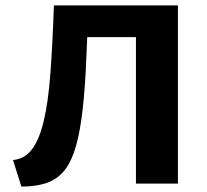

<svg xmlns="http://www.w3.org/2000/svg" viewBox="-20 -678 765 709"><path d="M59 11 28 -87Q71 -91 98 -126.5Q125 -162 141.5 -231Q158 -300 166 -406Q174 -512 179 -658H306Q302 -519 296.5 -415Q291 -311 280.5 -237Q270 -163 253 -115Q236 -67 210 -39.5Q184 -12 146.5 -0.5Q109 11 59 11ZM482 0V-658H637V0ZM250 -541 244 -658H561V-541Z"/></svg>

Font: Ysabeau ExtraBold
Style: Regular
Weight: 800
Designer: Christian Thalmann (Catharsis Fonts)
Version: Version 2.002